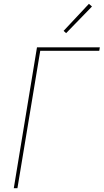

<svg xmlns="http://www.w3.org/2000/svg" viewBox="-20 -982 541 1002"><path d="M52 0 173 -735H501L498 -717H190L71 0ZM325 -809 312 -821 444 -962 460 -948Z"/></svg>

Font: Iosevka Curly Thin Oblique
Style: Regular
Weight: 100
Italic angle: -9°
Monospace: yes
Designer: Belleve Invis
Foundry: Belleve Invis
Version: Version 11.1.0; ttfautohint (v1.8.3)